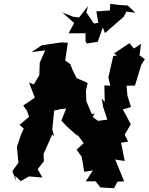

<svg xmlns="http://www.w3.org/2000/svg" viewBox="-20 -956 782 1010"><path d="M598 0 633 -2 586 -117 636 -109 617 -205 654 -211 636 -248 668 -302C654 -328 641 -355 626 -380L669 -393L650 -454L646 -505L690 -506L723 -614L742 -645L714 -665L722 -725L684 -701L661 -729L580 -675L596 -664L576 -662L550 -549L560 -505L529 -507L531 -420L515 -437L523 -391L545 -327L481 -318L540 -267L522 -301L467 -341L479 -359L463 -355L434 -424L432 -478L441 -519L421 -529L383 -545L362 -587L350 -618L323 -638L337 -731L303 -733L200 -718L146 -682L218 -691L189 -626L187 -561L158 -512L133 -522L163 -442L102 -401L121 -375L133 -342L83 -299L105 -279L91 -249L69 -183L77 -100L45 -56L65 -3L60 -31L89 -3L133 -28L203 -22L178 -66L211 -108L209 -148L206 -139L255 -249L265 -239L255 -275L265 -375L291 -379L288 -459L250 -437L278 -407L275 -380L328 -385L303 -322L328 -294L391 -238L383 -254L420 -203L383 -169L410 -131L423 -52L469 -60L431 -2H483L508 30L580 34ZM474 -832 434 -891 443 -924 396 -864 365 -868 306 -891 313 -886 370 -835 341 -781H430V-738L437 -727L494 -736L521 -812L532 -782L631 -868L645 -895L692 -889L652 -927L605 -930L560 -936L558 -901L487 -896L497 -836Z"/></svg>

Font: Asimov Aggro
Style: CondIt
Weight: 500
Designer: Google
Version: Version 2.000980; 2014